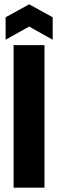

<svg xmlns="http://www.w3.org/2000/svg" viewBox="-20 -869 268 889"><path d="M43 0V-660H186V0ZM6 -685V-789L115 -849L224 -789V-685L115 -746Z"/></svg>

Font: Bricolage Grotesque 72pt SemiCondensed
Style: Bold
Weight: 700
Width: 4
Designer: Mathieu Triay
Foundry: Atelier Triay
Version: Version 1.001;gftools[0.9.33.dev8+g029e19f]